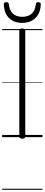

<svg xmlns="http://www.w3.org/2000/svg" viewBox="-20 -1264 411 1770"><path d="M185 14Q171 14 164.5 9.5Q158 5 158 -5V-982Q158 -992 164.5 -996.5Q171 -1001 185 -1001Q199 -1001 206 -996.5Q213 -992 213 -982V-5Q213 5 206.5 9.5Q200 14 185 14ZM185 -1053Q112 -1053 65.5 -1095.5Q19 -1138 15 -1224Q14 -1233 20 -1238.5Q26 -1244 39 -1244Q51 -1244 55.5 -1239Q60 -1234 62 -1224Q68 -1165 100 -1137Q132 -1109 185 -1109Q239 -1109 271.5 -1137Q304 -1165 310 -1224Q311 -1234 315.5 -1239Q320 -1244 331 -1244Q344 -1244 350.5 -1238.5Q357 -1233 356 -1224Q354 -1168 331.5 -1130Q309 -1092 271.5 -1072.5Q234 -1053 185 -1053ZM0 476H371V486H0ZM0 -20H371V0H0ZM0 -505H371V-500H0ZM0 -996H371V-986H0Z"/></svg>

Font: Playwrite PL Guides
Style: Regular
Weight: 400
Designer: Veronika Burian, José Scaglione
Foundry: TypeTogether
Version: Version 1.003